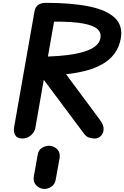

<svg xmlns="http://www.w3.org/2000/svg" viewBox="-20 -948 850 1314"><path d="M132 0Q98 0 84.5 -22.5Q71 -45 76.5 -77L216 -870Q221.5 -900.5 241.2 -914.5Q261 -928.5 294.5 -928.5Q468.5 -928.5 588.5 -904.2Q708.5 -880 765.5 -826.2Q822.5 -772.5 806.5 -684Q795.5 -623.5 762.8 -580.2Q730 -537 680.2 -508.8Q630.5 -480.5 567.2 -464Q504 -447.5 432 -440L664 -127.5Q690.5 -92 689 -63Q687.5 -34 669.8 -17Q652 0 629 0Q615 0 593.5 -5.2Q572 -10.5 555.5 -32.5L279.5 -402L222.5 -76Q217.5 -43.5 191.5 -21.8Q165.5 0 132 0ZM308 -561Q381 -563.5 444 -571.5Q507 -579.5 555.2 -594.2Q603.5 -609 632.8 -632.2Q662 -655.5 667.5 -687.5Q674 -723.5 647 -748.8Q620 -774 548.8 -787.2Q477.5 -800.5 350 -800ZM272.5 344Q244 339.5 225 317Q206 294.5 211.5 259.5L238 111Q243 78 269.2 62.8Q295.5 47.5 323 50Q353.5 53.5 373.5 75.8Q393.5 98 388 133.5L361 282.5Q355.5 316 327.2 332.5Q299 349 272.5 344Z"/></svg>

Font: Edu VIC WA NT Hand Pre
Style: Regular
Weight: 400
Designer: Tina and Corey Anderson, Eben Sorkin, Mirko Velimirovic
Foundry: Google for Education
Version: Version 1.000